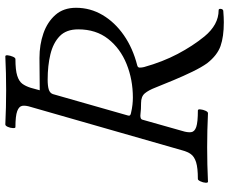

<svg xmlns="http://www.w3.org/2000/svg" viewBox="-88 -690 840 703"><g transform="rotate(-90 331.5 -339.0)"><path d="M601 61Q548 61 514 49Q480 37 451 0Q436 -21 420 -54Q404 -87 389 -123Q374 -159 362 -189Q352 -215 340.5 -228.5Q329 -242 305 -242Q293 -242 283.5 -242.5Q274 -243 267 -244Q246 -247 244 -236L203 -91Q197 -72 198.5 -59Q200 -46 217.5 -40Q235 -34 278 -34Q283 -34 282 -24.5Q281 -15 277 -6Q273 3 268 3Q205 0 143 0Q80 0 17 3Q13 3 13.5 -6Q14 -15 18.5 -24.5Q23 -34 27 -34Q68 -34 88.5 -40.5Q109 -47 118 -59.5Q127 -72 132 -91L291 -646Q297 -665 295 -677Q293 -689 275.5 -695.5Q258 -702 217 -702Q213 -702 213.5 -711.5Q214 -721 218 -730Q222 -739 227 -739Q290 -736 352 -736Q415 -736 476 -739Q481 -739 480 -730Q479 -721 475 -711.5Q471 -702 466 -702Q426 -702 405.5 -695.5Q385 -689 376 -677Q367 -665 361 -646L352 -613Q381 -613 411 -613.5Q441 -614 470 -614Q519 -614 560.5 -599.5Q602 -585 628 -555.5Q654 -526 654 -480Q654 -428 627.5 -383Q601 -338 553.5 -305Q506 -272 443 -256Q435 -254 435 -247Q435 -243 435.5 -239Q436 -235 437 -231Q456 -163 485 -108Q514 -53 549 -10Q592 42 645 42Q651 42 650 50Q649 58 643 59Q630 60 620 60.5Q610 61 601 61ZM325 -272Q391 -272 448 -295Q505 -318 540 -362.5Q575 -407 575 -472Q575 -516 550 -540Q525 -564 483.5 -574Q442 -584 391 -584Q368 -584 355 -580Q342 -576 338 -565L261 -295Q259 -289 259 -286Q259 -281 268 -279Q285 -275 299 -273.5Q313 -272 325 -272Z"/></g></svg>

Font: Junicode
Style: Italic
Weight: 400
Italic angle: -11°
Designer: Peter S. Baker
Version: Version 2.100; ttfautohint (v1.8.4)